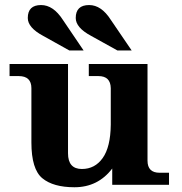

<svg xmlns="http://www.w3.org/2000/svg" viewBox="-20 -747 736 776"><path d="M280.8 9.8Q195.3 9.8 151.1 -26.6Q106.9 -63 106.9 -171.4V-390.6Q106.9 -439.5 55.7 -439.5H18.6V-488.3H254.9V-127.4Q254.9 -64 311 -64Q363.8 -64 395.3 -108.6Q426.8 -153.3 427.7 -243.2V-390.6Q426.8 -439.5 377.9 -439.5H338.9V-488.3H576.2V-97.7Q576.2 -48.8 625 -48.8H663.1V0H433.6V-65.9Q376 9.8 280.8 9.8ZM317.9 -543H260.3L154.3 -602.1Q92.3 -635.3 92.3 -674.3Q92.3 -726.6 146 -726.6Q195.3 -726.6 233.9 -667ZM512.2 -543H454.6L348.1 -602.1Q286.1 -635.3 286.1 -674.3Q286.1 -726.6 340.3 -726.6Q389.6 -726.6 427.7 -667Z"/></svg>

Font: Munson
Style: Bold
Weight: 700
Designer: Paul James MIller
Foundry: High-Logic / Made with FontCreator
Version: Version 2.10;May 5, 2019;FontCreator 11.5.0.2430 64-bit